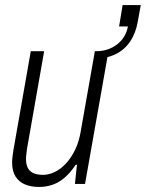

<svg xmlns="http://www.w3.org/2000/svg" viewBox="-20 -729 578 761"><path d="M135 12Q103 12 79 2Q55 -8 41.5 -29.5Q28 -51 28 -85Q28 -96 29.5 -107.5Q31 -119 33 -133L102 -526H155L87 -139Q86 -128 84.5 -118Q83 -108 83 -99Q83 -77 90.5 -63Q98 -49 113 -42.5Q128 -36 151 -36Q174 -36 197.5 -47.5Q221 -59 241.5 -81Q262 -103 278 -136Q294 -169 301 -214L356 -526H410L317 0H277L285 -76H280Q258 -43 234.5 -23.5Q211 -4 186 4Q161 12 135 12ZM355 -497 360 -526Q409 -526 444 -553Q479 -580 487 -624H452L466 -709H538L526 -643Q518 -597 495.5 -564Q473 -531 437.5 -514Q402 -497 355 -497Z"/></svg>

Font: Archivo Condensed ExtraLight
Style: Italic
Weight: 250
Width: 3
Italic angle: -10°
Designer: Hector Gatti
Foundry: Omnibus-Type
Version: Version 2.001